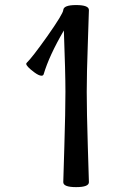

<svg xmlns="http://www.w3.org/2000/svg" viewBox="-20 -747 507 775"><path d="M338.9 -11.7Q338.9 8.3 287.1 8.3Q235.4 8.3 235.4 -11.7Q235.4 -11.2 239.7 -154.8Q244.1 -298.3 244.1 -376Q244.1 -454.1 237.8 -624Q178.7 -522.9 156.2 -447.3Q154.3 -441.4 147.5 -441.4Q136.7 -441.4 117.7 -455.6Q85.9 -479.5 85.9 -489.3Q85.9 -491.7 88.4 -494.1Q109.4 -514.2 170.9 -600.6Q234.4 -690.9 235.4 -706.5Q236.8 -726.6 287.1 -726.6Q338.9 -726.6 338.9 -706.5Q338.9 -696.3 334.5 -571.3Q330.1 -449.2 330.1 -376Q330.1 -298.3 334.5 -154.8Q338.9 -11.2 338.9 -11.7Z"/></svg>

Font: Dai Banna SIL Light
Style: Bold
Weight: 700
Designer: Victor Gaultney
Foundry: SIL International
Version: Version 2.001